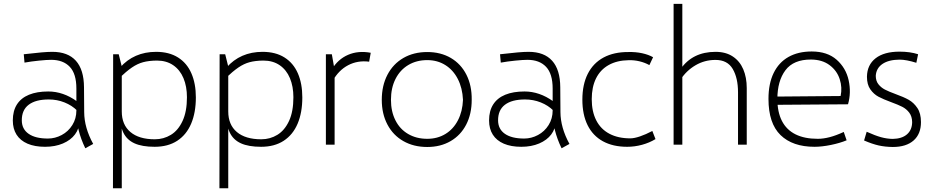

<svg xmlns="http://www.w3.org/2000/svg" viewBox="-20 -761 4912 1010"><path d="M428.7 19Q381.8 -78.1 381.8 -169.9V-294.9Q381.8 -373 346.9 -409.7Q312 -446.3 249 -446.3Q226.6 -446.3 185.3 -442.1Q144 -438 108.9 -431.6L105 -475.6Q164.6 -482.4 198.5 -485.4Q232.4 -488.3 255.4 -488.3Q336.9 -488.3 379.2 -441.4Q421.4 -394.5 421.9 -301.8L422.9 -170.9Q423.3 -89.4 470.2 -3.9ZM216.8 11.2Q163.1 11.2 125 -5.1Q86.9 -21.5 67.1 -52.5Q47.4 -83.5 47.4 -127.4Q47.4 -177.7 69.1 -211.7Q90.8 -245.6 132.6 -262.7Q174.3 -279.8 233.9 -279.8Q273.4 -279.8 311 -266.8Q348.6 -253.9 383.8 -228.5L385.3 -179.7Q358.4 -206.5 319.3 -222.2Q280.3 -237.8 236.3 -237.8Q167.5 -237.8 130.9 -210Q94.2 -182.1 94.7 -127Q95.2 -81.5 130.9 -56.9Q166.5 -32.2 231.9 -32.2Q270 -32.2 304.7 -50.8Q339.4 -69.3 360.6 -103.3Q381.8 -137.2 381.8 -180.2L397 -120.1Q397 -84 374.5 -54Q352.1 -23.9 311 -6.3Q270 11.2 216.8 11.2Z M793.5 11.2Q727.5 11.2 687.3 -7.1Q647 -25.4 628.7 -63.7Q610.4 -102.1 611.3 -164.6L620.6 -218.8V-174.8Q620.6 -105 665.8 -66.7Q710.9 -28.3 794.4 -28.3Q840.8 -28.3 879.2 -51.8Q917.5 -75.2 940.4 -124.8Q963.4 -174.3 963.4 -249.5Q963.4 -306.2 945.1 -349.9Q926.8 -393.6 891.1 -418Q855.5 -442.4 805.2 -442.4Q762.7 -441.9 732.9 -433.8Q703.1 -425.8 674.1 -406Q645 -386.2 605 -348.1L611.3 -405.3Q647.5 -446.8 695.1 -467.5Q742.7 -488.3 801.3 -488.3Q869.6 -488.3 916.5 -458.7Q963.4 -429.2 986.8 -375.2Q1010.3 -321.3 1010.3 -248.5Q1010.3 -168.9 985.6 -110.6Q960.9 -52.2 912.4 -20.5Q863.8 11.2 793.5 11.2ZM575.2 -475.6H604.5L623 -401.4L620.6 -362.8V229.5H574.2Z M1353.5 11.2Q1287.6 11.2 1247.3 -7.1Q1207 -25.4 1188.7 -63.7Q1170.4 -102.1 1171.4 -164.6L1180.7 -218.8V-174.8Q1180.7 -105 1225.8 -66.7Q1271 -28.3 1354.5 -28.3Q1400.9 -28.3 1439.2 -51.8Q1477.5 -75.2 1500.5 -124.8Q1523.4 -174.3 1523.4 -249.5Q1523.4 -306.2 1505.1 -349.9Q1486.8 -393.6 1451.2 -418Q1415.5 -442.4 1365.2 -442.4Q1322.8 -441.9 1293 -433.8Q1263.2 -425.8 1234.1 -406Q1205.1 -386.2 1165 -348.1L1171.4 -405.3Q1207.5 -446.8 1255.1 -467.5Q1302.7 -488.3 1361.3 -488.3Q1429.7 -488.3 1476.6 -458.7Q1523.4 -429.2 1546.9 -375.2Q1570.3 -321.3 1570.3 -248.5Q1570.3 -168.9 1545.7 -110.6Q1521 -52.2 1472.4 -20.5Q1423.8 11.2 1353.5 11.2ZM1135.3 -475.6H1164.6L1183.1 -401.4L1180.7 -362.8V229.5H1134.3Z M1694.3 -475.6H1725.6L1740.2 -392.6V0H1694.3ZM1725.1 -395.5Q1757.8 -449.7 1811.3 -472.7Q1864.7 -495.6 1930.2 -483.4L1921.9 -436.5Q1861.8 -444.3 1811.5 -418Q1761.2 -391.6 1730 -335.4Z M2227.5 12.2Q2156.2 12.2 2102.1 -18.6Q2047.9 -49.3 2018.1 -105.7Q1988.3 -162.1 1988.3 -235.8Q1988.3 -310.5 2018.1 -367.7Q2047.9 -424.8 2102.1 -456.1Q2156.2 -487.3 2227.5 -487.3Q2298.3 -487.3 2351.6 -456.1Q2404.8 -424.8 2433.6 -367.9Q2462.4 -311 2461.4 -235.8Q2461.4 -161.6 2432.4 -105.5Q2403.3 -49.3 2350.3 -18.6Q2297.4 12.2 2227.5 12.2ZM2227.5 -30.8Q2281.2 -30.8 2323 -56.2Q2364.7 -81.5 2388.9 -128.2Q2413.1 -174.8 2415.5 -235.8Q2412.6 -298.3 2388.2 -345.7Q2363.8 -393.1 2322.3 -418.9Q2280.8 -444.8 2227.5 -444.8Q2170.9 -444.8 2127.7 -418.9Q2084.5 -393.1 2060.5 -345.7Q2036.6 -298.3 2036.6 -235.8Q2036.6 -174.8 2060.1 -128.2Q2083.5 -81.5 2127 -56.2Q2170.4 -30.8 2227.5 -30.8Z M2934.1 19Q2887.2 -78.1 2887.2 -169.9V-294.9Q2887.2 -373 2852.3 -409.7Q2817.4 -446.3 2754.4 -446.3Q2731.9 -446.3 2690.7 -442.1Q2649.4 -438 2614.3 -431.6L2610.4 -475.6Q2669.9 -482.4 2703.9 -485.4Q2737.8 -488.3 2760.7 -488.3Q2842.3 -488.3 2884.5 -441.4Q2926.8 -394.5 2927.2 -301.8L2928.2 -170.9Q2928.7 -89.4 2975.6 -3.9ZM2722.2 11.2Q2668.5 11.2 2630.4 -5.1Q2592.3 -21.5 2572.5 -52.5Q2552.7 -83.5 2552.7 -127.4Q2552.7 -177.7 2574.5 -211.7Q2596.2 -245.6 2637.9 -262.7Q2679.7 -279.8 2739.3 -279.8Q2778.8 -279.8 2816.4 -266.8Q2854 -253.9 2889.2 -228.5L2890.6 -179.7Q2863.8 -206.5 2824.7 -222.2Q2785.6 -237.8 2741.7 -237.8Q2672.9 -237.8 2636.2 -210Q2599.6 -182.1 2600.1 -127Q2600.6 -81.5 2636.2 -56.9Q2671.9 -32.2 2737.3 -32.2Q2775.4 -32.2 2810.1 -50.8Q2844.7 -69.3 2866 -103.3Q2887.2 -137.2 2887.2 -180.2L2902.3 -120.1Q2902.3 -84 2879.9 -54Q2857.4 -23.9 2816.4 -6.3Q2775.4 11.2 2722.2 11.2Z M3279.3 11.2Q3204.6 11.2 3151.6 -17.8Q3098.6 -46.9 3071 -102.5Q3043.5 -158.2 3043.5 -236.8Q3043.5 -316.4 3072 -372.8Q3100.6 -429.2 3155 -458.5Q3209.5 -487.8 3286.1 -487.3Q3323.7 -488.3 3357.7 -481Q3391.6 -473.6 3415.5 -460L3396 -418.5Q3372.6 -431.6 3344 -438.5Q3315.4 -445.3 3286.6 -444.3Q3225.6 -443.4 3181.9 -418.9Q3138.2 -394.5 3115.5 -348.9Q3092.8 -303.2 3092.8 -239.3Q3092.8 -174.3 3116.5 -127.9Q3140.1 -81.5 3185.8 -57.4Q3231.4 -33.2 3295.4 -33.2Q3316.4 -33.2 3346.7 -43.5Q3377 -53.7 3411.1 -71.8H3411.6L3428.2 -29.3Q3396 -9.8 3357.2 0.7Q3318.4 11.2 3279.3 11.2Z M3862.3 -275.4Q3862.3 -350.6 3834.5 -398.2Q3806.6 -445.8 3743.7 -445.8Q3686.5 -445.8 3638.4 -417.5Q3590.3 -389.2 3560.1 -342.3V-397.5Q3623 -488.3 3744.1 -488.3Q3797.9 -488.3 3834.7 -463.9Q3871.6 -439.5 3889.9 -396.5Q3908.2 -353.5 3908.2 -297.9V0H3862.3ZM3523.4 -740.7H3569.3V0H3523.4Z M4264.6 11.2Q4149.4 11.2 4085.9 -50.5Q4022.5 -112.3 4022.5 -240.7Q4022.5 -320.8 4049.6 -376.7Q4076.7 -432.6 4127.7 -461.4Q4178.7 -490.2 4250 -490.2Q4332 -490.2 4381.1 -446.8Q4430.2 -403.3 4444.3 -338.4Q4458.5 -273.4 4440.9 -212.4L4046.9 -209.5L4051.3 -252.9L4401.9 -255.9Q4411.6 -300.3 4397.2 -344.7Q4382.8 -389.2 4344.2 -418.2Q4305.7 -447.3 4246.6 -447.8Q4154.3 -448.2 4111.8 -391.6Q4069.3 -335 4069.3 -240.2Q4069.3 -171.4 4093.3 -124.8Q4117.2 -78.1 4164.6 -54.4Q4211.9 -30.8 4281.7 -30.8Q4311.5 -30.8 4345 -39.6Q4378.4 -48.3 4418.5 -66.9L4433.6 -22.9Q4398.4 -8.3 4350.8 1.5Q4303.2 11.2 4264.6 11.2Z M4676.3 12.2Q4636.2 11.7 4602.3 4.2Q4568.4 -3.4 4525.4 -22L4539.1 -67.9Q4583.5 -47.9 4614.5 -39.3Q4645.5 -30.8 4676.3 -30.3Q4724.6 -31.2 4751.2 -54.4Q4777.8 -77.6 4778.3 -118.7Q4777.8 -148.9 4762.9 -168.5Q4748 -188 4726.6 -199Q4705.1 -210 4668 -223.6Q4626.5 -238.8 4601.3 -252.2Q4576.2 -265.6 4558.3 -291Q4540.5 -316.4 4540.5 -357.4Q4541.5 -419.9 4586.2 -454.6Q4630.9 -489.3 4711.9 -489.3Q4768.1 -489.3 4809.6 -475.6L4800.3 -430.7Q4747.6 -447.3 4711.9 -447.3Q4654.8 -446.8 4622.1 -424.6Q4589.4 -402.3 4586.9 -362.3Q4586.9 -335.4 4600.8 -317.9Q4614.7 -300.3 4635 -289.8Q4655.3 -279.3 4689.9 -266.6Q4733.4 -251 4760 -236.1Q4786.6 -221.2 4805.7 -192.9Q4824.7 -164.6 4824.7 -118.7Q4824.7 -56.2 4785.9 -22Q4747.1 12.2 4676.3 12.2Z"/></svg>

Font: DavidDev Light
Style: Regular
Weight: 300
Designer: David.dev
Foundry: David.dev
Version: Version 1.001;FEAKit 1.0